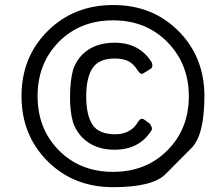

<svg xmlns="http://www.w3.org/2000/svg" viewBox="-20 -736 891 771"><path d="M535.2 -248Q545.9 -264.6 558.6 -255.9L581.1 -240.2Q589.8 -226.6 589.8 -221.7Q589.8 -216.8 589.8 -215.8V-214.8Q541 -134.8 440.4 -134.8Q377.9 -134.8 335 -163.6Q292 -192.4 273.4 -244.1Q260.7 -287.1 261.2 -349.6Q261.7 -412.1 273.4 -456.1Q292 -508.8 335 -536.6Q377.9 -564.5 440.4 -564.5Q541 -564.5 589.8 -484.4Q591.8 -480.5 591.8 -471.7Q591.8 -463.9 584 -459L558.6 -443.4Q553.7 -439.5 548.3 -439.5Q543 -439.5 534.2 -451.2Q517.6 -478.5 496.6 -489.7Q475.6 -501 440.4 -501Q377 -501 351.6 -462.4Q326.2 -423.8 326.2 -349.1Q326.2 -274.4 351.1 -235.8Q376 -197.3 440.9 -196.8Q505.9 -196.3 535.2 -248ZM644.5 -36.6Q592.8 15.6 434.1 15.6Q275.4 15.6 170.9 -88.9Q66.4 -193.4 66.4 -350.1Q66.4 -506.8 171.4 -611.3Q276.4 -715.8 434.6 -715.8Q592.8 -715.8 696.8 -611.3Q800.8 -506.8 800.8 -350.1Q800.8 -193.4 748.5 -141.1Q696.3 -88.9 644.5 -36.6ZM130.9 -350.1Q130.9 -218.8 216.3 -132.3Q301.8 -45.9 434.1 -45.9Q566.4 -45.9 652.3 -132.3Q738.3 -218.8 738.3 -349.1Q738.3 -479.5 652.3 -566.9Q566.4 -654.3 434.1 -654.3Q301.8 -654.3 216.3 -567.9Q130.9 -481.4 130.9 -350.1ZM534.2 -451.2Q534.2 -451.2 534.2 -451.2Z"/></svg>

Font: BF_TEXT
Style: Regular
Weight: 400
Foundry: EA DICE
Version: Version 1.404